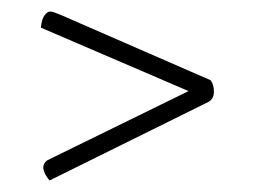

<svg xmlns="http://www.w3.org/2000/svg" viewBox="-20 -432 440 333"><path d="M307 -274 51 -384Q52 -398 57 -405Q62 -412 67 -412Q71 -412 75.5 -410Q80 -408 88 -405L345 -293Q351 -286 351 -273Q351 -259 339 -254L66 -119Q60 -126 57.5 -132Q55 -138 55 -141Q55 -149 62 -154Z"/></svg>

Font: Yanone Kaffeesatz Thin
Style: Regular
Weight: 250
Designer: Yanone
Foundry: Yanone Font Production. Not for release.
Version: Version 1.002